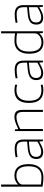

<svg xmlns="http://www.w3.org/2000/svg" viewBox="1404 -2252 858 3707"><g transform="rotate(-90 1833.5 -399.0)"><path d="M268 10Q223 10 174 5.5Q125 1 83 -7V-808H123V-478Q155 -513 198.5 -531.5Q242 -550 297 -550Q404 -550 461 -483Q518 -416 518 -273Q518 -135 452 -63Q386 9 268 10ZM269 -28Q367 -28 421.5 -86.5Q476 -145 476 -272Q476 -398 431 -455Q386 -512 295 -512Q263 -512 232.5 -503Q202 -494 177.5 -478.5Q153 -463 138 -441Q123 -419 123 -393V-38Q152 -34 190.5 -31Q229 -28 269 -28Z M754 5Q617 5 617 -128Q617 -205 665.5 -244Q714 -283 822 -293L953 -305V-365Q953 -404 945.5 -431.5Q938 -459 921.5 -475.5Q905 -492 877.5 -499.5Q850 -507 811 -507Q776 -507 739.5 -503Q703 -499 655 -490L650 -527Q700 -537 738.5 -541Q777 -545 814 -545Q907 -545 950 -503.5Q993 -462 993 -372V0H960L954 -69H950Q895 -34 846.5 -14.5Q798 5 754 5ZM760 -33Q803 -33 852.5 -54Q902 -75 953 -107V-271L830 -260Q782 -255 749 -246Q716 -237 696 -221.5Q676 -206 667 -183.5Q658 -161 658 -130Q658 -33 760 -33Z M1156 -540H1189L1193 -477H1198Q1239 -496 1271.5 -510Q1304 -524 1331.5 -533Q1359 -542 1382.5 -546Q1406 -550 1429 -550Q1497 -550 1531 -515.5Q1565 -481 1565 -404V0H1525V-390Q1525 -456 1499.5 -483.5Q1474 -511 1422 -511Q1377 -511 1319.5 -491.5Q1262 -472 1196 -438V0H1156Z M1944 9Q1699 9 1699 -269Q1699 -549 1944 -549Q1967 -549 1995.5 -546Q2024 -543 2050 -537V-497Q2000 -511 1948 -511Q1741 -511 1741 -269Q1741 -145 1790 -87Q1839 -29 1946 -29Q1972 -29 1996 -32Q2020 -35 2050 -41V-4Q2030 2 2000.5 5.5Q1971 9 1944 9Z M2277 5Q2140 5 2140 -128Q2140 -205 2188.5 -244Q2237 -283 2345 -293L2476 -305V-365Q2476 -404 2468.5 -431.5Q2461 -459 2444.5 -475.5Q2428 -492 2400.5 -499.5Q2373 -507 2334 -507Q2299 -507 2262.5 -503Q2226 -499 2178 -490L2173 -527Q2223 -537 2261.5 -541Q2300 -545 2337 -545Q2430 -545 2473 -503.5Q2516 -462 2516 -372V0H2483L2477 -69H2473Q2418 -34 2369.5 -14.5Q2321 5 2277 5ZM2283 -33Q2326 -33 2375.5 -54Q2425 -75 2476 -107V-271L2353 -260Q2305 -255 2272 -246Q2239 -237 2219 -221.5Q2199 -206 2190 -183.5Q2181 -161 2181 -130Q2181 -33 2283 -33Z M2870 10Q2763 10 2706 -57.5Q2649 -125 2649 -270Q2649 -341 2667 -394Q2685 -447 2717 -481.5Q2749 -516 2794.5 -533Q2840 -550 2896 -550Q2938 -550 2975 -545.5Q3012 -541 3043 -538V-808H3083V0H3049L3044 -66H3039Q3010 -29 2968 -9.5Q2926 10 2870 10ZM2872 -28Q2904 -28 2934.5 -37.5Q2965 -47 2989 -64Q3013 -81 3028 -104Q3043 -127 3043 -155V-500Q3012 -505 2975 -508.5Q2938 -512 2896 -512Q2799 -512 2745 -453.5Q2691 -395 2691 -270Q2691 -143 2736 -85.5Q2781 -28 2872 -28Z M3349 5Q3212 5 3212 -128Q3212 -205 3260.5 -244Q3309 -283 3417 -293L3548 -305V-365Q3548 -404 3540.5 -431.5Q3533 -459 3516.5 -475.5Q3500 -492 3472.5 -499.5Q3445 -507 3406 -507Q3371 -507 3334.5 -503Q3298 -499 3250 -490L3245 -527Q3295 -537 3333.5 -541Q3372 -545 3409 -545Q3502 -545 3545 -503.5Q3588 -462 3588 -372V0H3555L3549 -69H3545Q3490 -34 3441.5 -14.5Q3393 5 3349 5ZM3355 -33Q3398 -33 3447.5 -54Q3497 -75 3548 -107V-271L3425 -260Q3377 -255 3344 -246Q3311 -237 3291 -221.5Q3271 -206 3262 -183.5Q3253 -161 3253 -130Q3253 -33 3355 -33Z"/></g></svg>

Font: Encode Sans Normal
Style: Thin
Weight: 100
Designer: Pablo Impallari, Andres Torresi
Foundry: Pablo Impallari, Andres Torresi
Version: Version 1.000; ttfautohint (v1.00) -l 8 -r 50 -G 200 -x 14 -